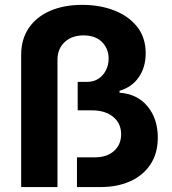

<svg xmlns="http://www.w3.org/2000/svg" viewBox="-20 -757 697 777"><path d="M65.7 0V-535.5Q65.7 -598.4 96.5 -643.6Q127.3 -688.9 182.9 -713.1Q238.5 -737.3 313.4 -737.3Q383.7 -737.3 441.7 -715Q499.8 -692.7 534.7 -649.1Q569.6 -605.5 569.6 -541.1Q569.6 -485.1 541.7 -444.6Q513.7 -404.1 463.8 -389.7V-381.8Q535.4 -376.9 577 -326.7Q618.6 -276.4 618.6 -200.2Q618.6 -137 589.2 -92.2Q559.8 -47.3 507.5 -23.6Q455.2 0 386.5 0H291.5V-120.3H363.9Q412.6 -120.3 441.4 -146.1Q470.2 -171.9 470.2 -213.8Q470.2 -257.4 438.1 -284Q406.1 -310.5 351.3 -310.5H294.4V-425.7H332.8Q359.2 -425.7 378.7 -438.6Q398.1 -451.6 408.8 -472.9Q419.6 -494.2 419.6 -519.6Q419.6 -560.1 392.7 -587Q365.8 -613.8 318.3 -613.8Q270.9 -613.8 241.8 -586.8Q212.6 -559.7 212.6 -514.8V0Z"/></svg>

Font: Adwaita Sans
Style: Regular
Weight: 400
Designer: Rasmus Andersson
Foundry: rsms
Version: Version 4.001;git-9221beed3